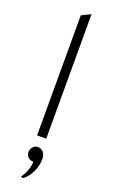

<svg xmlns="http://www.w3.org/2000/svg" viewBox="-183 -761 618 1046"><g transform="rotate(20 125.5 -238.5)"><path d="M99 -696 152 -722V0H99ZM129 142Q109 142 97.5 130Q86 118 86 100Q86 82 98 70Q110 58 126 58Q144 58 157 72Q170 86 170 111Q170 151 152.5 187.5Q135 224 107 245L93 241Q108 222 118 196.5Q128 171 129 142Z"/></g></svg>

Font: Overpass ExtraLight
Style: Regular
Weight: 200
Designer: Delve Withrington, Thomas Jockin
Foundry: Delve Fonts
Version: Version 3.000;DELV;Overpass